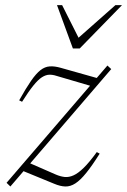

<svg xmlns="http://www.w3.org/2000/svg" viewBox="-20 -700 484 731"><path d="M5 -4 389 -450.5 403.5 -437 19.5 10ZM64 -312.5 53 -318Q79 -364.5 98.2 -392.2Q117.5 -420 134.2 -433Q151 -446 169.2 -447.2Q187.5 -448.5 210.5 -442L359.5 -400L328.5 -372L195.5 -411Q180.5 -416 167.2 -415.5Q154 -415 139.5 -405.8Q125 -396.5 107 -374.2Q89 -352 64 -312.5ZM186 -0.5 52 -55.5 82.5 -83.5 192.5 -35.5Q210 -28 226.2 -26.2Q242.5 -24.5 260.2 -32.5Q278 -40.5 299.5 -61.8Q321 -83 348.5 -121L359.5 -115Q330.5 -69 308.2 -41.5Q286 -14 267 -1.8Q248 10.5 228.8 10Q209.5 9.5 186 -0.5ZM444.5 -680.5 283.5 -515.5H257.5L197 -680.5H216.5L285.5 -543.5H264.5L419.5 -680.5Z"/></svg>

Font: Newsreader 16pt 16pt ExtraLight
Style: Italic
Weight: 250
Italic angle: -17°
Version: Version 1.003